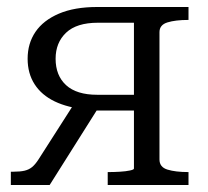

<svg xmlns="http://www.w3.org/2000/svg" viewBox="-20 -529 596 549"><path d="M363 -464H260Q199 -464 169 -435.5Q139 -407 139 -361Q139 -313 169 -285.5Q199 -258 258 -258H384V-213H246L227 -216Q174 -221 136.5 -239Q99 -257 79 -288Q59 -319 59 -361Q59 -405 81.5 -438Q104 -471 148.5 -490Q193 -509 258 -509H519V-472H518Q482 -472 459 -465Q436 -458 436 -437V-73Q436 -51 459 -44Q482 -37 518 -37H519V0H288V-37H292Q306 -37 323 -38Q340 -39 351.5 -41.5Q363 -44 363 -47ZM193 -234 262 -222 122 0H11V-38H18Q38 -38 50.5 -41Q63 -44 72 -51.5Q81 -59 90 -73Z"/></svg>

Font: Roboto Serif 36pt Light
Style: Regular
Weight: 300
Designer: Greg Gazdowicz
Foundry: Commercial Type
Version: Version 1.008